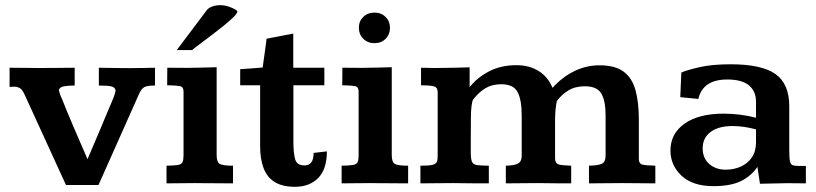

<svg xmlns="http://www.w3.org/2000/svg" viewBox="-20 -700 3114 733"><path d="M231.9 6.3 78.6 -328.6Q70.8 -347.2 64.5 -355.5Q58.1 -363.8 49.8 -366.2Q44.4 -369.1 36.1 -369.1Q27.8 -369.1 16.6 -368.2V-441.4Q47.9 -441.4 76.4 -440.9Q105 -440.4 128.4 -440.4Q157.2 -440.4 190.4 -440.7Q223.6 -440.9 265.1 -441.4V-373.5Q239.3 -373.5 223.4 -370.4Q207.5 -367.2 204.6 -356Q206.1 -349.1 209 -340.6Q211.9 -332 217.3 -320.8Q224.1 -303.2 235.8 -274.9Q247.6 -246.6 261 -215.1Q274.4 -183.6 286.6 -155.8Q298.8 -127.9 306.4 -110.1Q314 -92.3 314 -92.3Q316.9 -98.6 324 -115.5Q331.1 -132.3 340.8 -155Q350.6 -177.7 361.1 -202.6Q371.6 -227.5 381.1 -250.5Q390.6 -273.4 397.9 -290.3Q405.3 -307.1 407.7 -313.5Q418.5 -337.9 421.4 -355Q418.9 -366.2 406.2 -369.9Q393.6 -373.5 357.4 -373.5V-441.4Q393.1 -440.9 419.7 -440.4Q446.3 -439.9 475.1 -439.9Q497.6 -439.9 522 -440.4Q546.4 -440.9 571.8 -441.4V-373.5Q550.8 -373.5 539.6 -370.6Q528.3 -367.7 521.5 -359.4Q514.6 -351.1 508.8 -336.9Q502.9 -322.8 491.7 -298.3L356 6.3Z M615.7 0V-67.4Q646 -67.9 659.7 -70.3Q673.3 -72.8 677 -81.5Q680.7 -90.3 680.7 -107.9V-350.6Q680.7 -368.7 666 -371.3Q651.4 -374 618.2 -374.5Q618.2 -391.6 618.4 -408.2Q618.7 -424.8 618.7 -441.4Q638.7 -441.4 657.5 -441.2Q676.3 -440.9 694.3 -440.9Q721.7 -441.4 750 -441.9Q778.3 -442.4 807.1 -443.4V-107.4Q807.1 -80.1 820.1 -73.7Q833 -67.4 869.6 -67.4V0Q854.5 0 834 -0.2Q813.5 -0.5 792.2 -0.5Q771 -0.5 752.7 -0.7Q734.4 -1 723.6 -1Q690.9 -1 666.5 -0.5Q642.1 0 615.7 0ZM654.8 -508.8 769 -660.6Q776.4 -670.4 790.5 -675.3Q804.7 -680.2 820.3 -680.2Q836.4 -680.2 851.6 -675.3Q866.7 -670.4 876.5 -664.8Q886.2 -659.2 886.2 -655.8Q885.7 -648.4 870.6 -633.8Q855.5 -619.1 832.8 -600.8Q810.1 -582.5 785.9 -564.2Q761.7 -545.9 741.7 -531Q721.7 -516.1 713.4 -508.8Z M1106 13.2Q1057.6 13.2 1028.3 -5.4Q999 -23.9 986.1 -58.6Q973.1 -93.3 973.1 -142.1V-374.5H897V-436Q907.2 -436.5 928 -438Q948.7 -439.5 965.8 -440.9Q982.9 -442.4 982.9 -442.4Q982.9 -445.8 985.4 -461.7Q987.8 -477.5 990.5 -497.6Q993.2 -517.6 995.4 -533.4Q997.6 -549.3 997.6 -552.2L1099.6 -571.8V-441.4H1218.3V-374.5H1100.1V-161.1Q1100.1 -116.2 1106.7 -92.3Q1113.3 -68.4 1143.1 -68.4Q1159.2 -68.4 1168.2 -79.8Q1177.2 -91.3 1177.2 -116.2L1228 -122.1Q1228 -54.2 1194.8 -20.5Q1161.6 13.2 1106 13.2Z M1284.2 0V-67.4Q1314.5 -67.9 1328.1 -70.3Q1341.8 -72.8 1345.5 -81.5Q1349.1 -90.3 1349.1 -107.9V-350.6Q1349.1 -368.7 1334.5 -371.3Q1319.8 -374 1286.6 -374.5Q1286.6 -391.6 1286.9 -408.2Q1287.1 -424.8 1287.1 -441.4Q1307.1 -441.4 1325.9 -441.2Q1344.7 -440.9 1362.8 -440.9Q1390.1 -441.4 1418.5 -441.9Q1446.8 -442.4 1475.6 -443.4V-107.4Q1475.6 -80.1 1488.5 -73.7Q1501.5 -67.4 1538.1 -67.4V0Q1522.9 0 1502.4 -0.2Q1481.9 -0.5 1460.7 -0.5Q1439.5 -0.5 1421.1 -0.7Q1402.8 -1 1392.1 -1Q1359.4 -1 1335 -0.5Q1310.5 0 1284.2 0ZM1409.7 -535.2Q1383.8 -535.2 1366.9 -552Q1350.1 -568.8 1350.1 -594.2Q1350.1 -619.1 1366.9 -635.5Q1383.8 -651.9 1409.7 -651.9Q1435.5 -651.9 1452.1 -635.3Q1468.8 -618.7 1468.8 -593.8Q1468.8 -568.4 1452.1 -551.8Q1435.5 -535.2 1409.7 -535.2Z M1585 0V-67.4Q1615.2 -67.4 1629.2 -70.3Q1643.1 -73.2 1647 -80.8Q1650.9 -88.4 1650.9 -102.5V-348.6Q1650.9 -366.7 1635.5 -370.6Q1620.1 -374.5 1587.4 -374.5V-441.4Q1600.1 -441.4 1611.8 -440.9Q1623.5 -440.4 1637.2 -440.4Q1670.9 -440.4 1704.3 -441.2Q1737.8 -441.9 1772.9 -442.9V-367.2Q1800.8 -403.3 1846.4 -427.2Q1892.1 -451.2 1951.7 -451.2Q2000 -451.2 2035.9 -429.2Q2071.8 -407.2 2089.4 -364.7Q2126.5 -405.8 2172.1 -428.2Q2217.8 -450.7 2269 -450.7Q2328.6 -450.7 2361.1 -426.3Q2393.6 -401.9 2406.2 -355.5Q2418.9 -309.1 2418.9 -243.2V-94.2Q2418.9 -74.7 2432.9 -71.5Q2446.8 -68.4 2481.9 -67.4V0Q2452.1 0 2422.6 -0.5Q2393.1 -1 2355.5 -1Q2319.3 -1 2289.3 -0.5Q2259.3 0 2228.5 0V-67.4Q2265.6 -68.4 2278.8 -75.4Q2292 -82.5 2292 -106.4V-259.3Q2292 -314.5 2275.9 -342.5Q2259.8 -370.6 2212.9 -370.6Q2175.8 -370.6 2149.9 -354.7Q2124 -338.9 2106 -314.5Q2102.5 -298.3 2100.8 -280.3Q2099.1 -262.2 2099.1 -241.7V-96.2Q2099.1 -76.7 2112.1 -72.5Q2125 -68.4 2160.6 -67.4V0Q2130.9 0 2102.8 -0.2Q2074.7 -0.5 2033.7 -1Q1996.1 -1 1968 -0.5Q1939.9 0 1911.1 0V-67.4Q1946.3 -68.4 1959 -76.4Q1971.7 -84.5 1971.7 -104V-259.3Q1971.7 -318.4 1956.1 -348.4Q1940.4 -378.4 1893.6 -378.4Q1858.4 -378.4 1833.3 -363.3Q1808.1 -348.1 1786.6 -320.3Q1782.7 -314.9 1780.3 -296.4Q1777.8 -277.8 1777.8 -250Q1777.8 -236.3 1777.6 -216.3Q1777.3 -196.3 1777.3 -175.8Q1777.3 -155.3 1777.3 -139.2Q1777.3 -123 1777.3 -117.7Q1777.3 -92.3 1782.2 -81.8Q1787.1 -71.3 1802 -69.6Q1816.9 -67.9 1846.2 -67.4V0Q1814 0 1783.7 -0.2Q1753.4 -0.5 1710.4 -1Q1671.9 -1 1643.1 -0.5Q1614.3 0 1585 0Z M2704.1 10.7Q2625 10.7 2582.3 -28.8Q2539.6 -68.4 2539.6 -125.5Q2539.6 -189.9 2593.5 -228Q2647.5 -266.1 2742.2 -266.1Q2773.4 -266.1 2804.9 -262.2Q2836.4 -258.3 2866.2 -250.5V-312Q2866.2 -351.6 2839.4 -374Q2812.5 -396.5 2756.3 -396.5Q2663.6 -396.5 2646 -322.3L2577.1 -329.1L2581.1 -422.9Q2601.1 -432.1 2649.7 -443.4Q2698.2 -454.6 2769 -454.6Q2888.2 -454.6 2940.7 -417.2Q2993.2 -379.9 2993.2 -293.9V-125Q2993.2 -95.7 2996.1 -83.5Q2999 -71.3 3007.6 -68.8Q3016.1 -66.4 3033.7 -66.4H3056.6V0Q3050.8 0 3034.7 -0.2Q3018.6 -0.5 3001.7 -0.5Q2984.9 -0.5 2977.1 -0.5Q2950.2 0 2928.7 0.5Q2907.2 1 2881.3 1.5L2871.6 -63Q2848.1 -27.8 2808.3 -8.5Q2768.6 10.7 2704.1 10.7ZM2750.5 -52.2Q2782.2 -52.2 2808.6 -64.2Q2835 -76.2 2850.6 -99.4Q2866.2 -122.6 2866.2 -156.2V-206.1Q2842.8 -212.4 2820.6 -215.6Q2798.3 -218.8 2776.4 -218.8Q2723.1 -218.8 2692.9 -196.3Q2662.6 -173.8 2662.6 -133.8Q2662.6 -96.2 2687.5 -74.2Q2712.4 -52.2 2750.5 -52.2Z"/></svg>

Font: Kameron SemiBold
Style: Regular
Weight: 600
Designer: Vernon Adams
Foundry: Vernon Adams
Version: Version 1.100